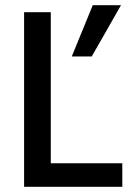

<svg xmlns="http://www.w3.org/2000/svg" viewBox="-20 -721 520 741"><path d="M452 0H73V-674H176V-91H452ZM334 -503H257L338 -701H447Z"/></svg>

Font: Hind Siliguri Medium
Style: Regular
Weight: 500
Designer: Jyotish Sonowal
Foundry: Indian Type Foundry
Version: Version 1.001;PS 1.0;hotconv 1.0.86;makeotf.lib2.5.63406; tt